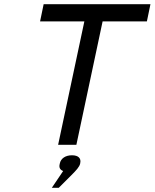

<svg xmlns="http://www.w3.org/2000/svg" viewBox="-20 -690 737 915"><path d="M697 -670H188L171 -588H382L257 0H344L469 -588H680ZM227 205H260L321 144C343 122 358 106 362 90V89C368 65 354 50 323 50C292 50 270 65 265 89V90C260 107 265 119 281 125Z"/></svg>

Font: LT Wave Mono
Style: Italic
Weight: 400
Designer: Daniel Lyons
Version: Version 2.5 (Glyphs App)